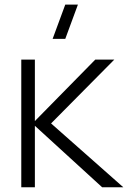

<svg xmlns="http://www.w3.org/2000/svg" viewBox="-20 -792 542 812"><path d="M202.5 -627.5 256 -772.5H309.5L256 -627.5ZM70 -540H127.5V-280L383 -540H463.5L196 -270L501.5 0H412L127.5 -260V0H70Z"/></svg>

Font: Vela Sans Light
Style: Regular
Weight: 300
Designer: Principal design: Mikhail Sharanda - project Manrope.
Design modification: Ravid Balaliev
Foundry: Mikhail Sharanda
Version: Version 1.001